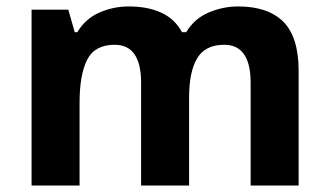

<svg xmlns="http://www.w3.org/2000/svg" viewBox="-20 -576 1022 596"><path d="M719 -556Q812 -556 859.5 -508.5Q907 -461 907 -356V0H758V-319Q758 -437 676 -437Q617 -437 592 -395Q567 -353 567 -274V0H418V-319Q418 -437 336 -437Q274 -437 250.5 -390.5Q227 -344 227 -257V0H78V-546H192L212 -476H220Q245 -518 288.5 -537Q332 -556 379 -556Q439 -556 481 -536.5Q523 -517 545 -476H558Q583 -518 627.5 -537Q672 -556 719 -556Z"/></svg>

Font: Noto Sans Devanagari UI
Style: Bold
Weight: 700
Designer: Jelle Bosma - Monotype Design Team
Foundry: Monotype Imaging Inc.
Version: Version 2.004; ttfautohint (v1.8.4.7-5d5b)